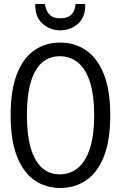

<svg xmlns="http://www.w3.org/2000/svg" viewBox="-20 -921 600 956"><path d="M280 15Q208 15 152.5 -23Q97 -61 65 -141Q33 -221 33 -347Q33 -473 64.5 -553Q96 -633 151.5 -671Q207 -709 280 -709Q352 -709 408 -671Q464 -633 496.5 -553Q529 -473 529 -347Q529 -221 497 -141Q465 -61 408.5 -23Q352 15 280 15ZM277 -53Q331 -53 369.5 -86Q408 -119 428.5 -184.5Q449 -250 449 -347Q449 -445 428.5 -510.5Q408 -576 369.5 -608.5Q331 -641 277 -641Q225 -641 188.5 -608.5Q152 -576 133 -511Q114 -446 114 -347Q114 -250 133 -184.5Q152 -119 188.5 -86Q225 -53 277 -53ZM280 -770Q228 -770 190.5 -804.5Q153 -839 156 -901H203Q205 -890 211 -873Q217 -856 232.5 -843Q248 -830 280 -830Q313 -830 329 -843Q345 -856 350.5 -873Q356 -890 356 -901H404Q407 -839 370 -804.5Q333 -770 280 -770Z"/></svg>

Font: Ubuntu Sans Mono
Style: Regular
Weight: 400
Monospace: yes
Designer: Dalton Maag Ltd
Foundry: Dalton Maag Ltd
Version: Version 1.006